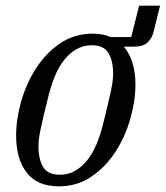

<svg xmlns="http://www.w3.org/2000/svg" viewBox="-20 -647 586 679"><path d="M188 12Q112 12 74.5 -36.5Q37 -85 37 -168Q37 -225 55 -288.5Q73 -352 107.5 -405.5Q142 -459 192.5 -493.5Q243 -528 308 -528Q344 -528 371 -516H444L472 -627H546L523 -534Q518 -513 502.5 -497.5Q487 -482 453 -482H418Q438 -459 448.5 -424.5Q459 -390 459 -348Q459 -291 441 -227.5Q423 -164 388.5 -110.5Q354 -57 303.5 -22.5Q253 12 188 12ZM191 -29Q222 -29 246 -43Q270 -57 289 -81Q308 -105 321.5 -137.5Q335 -170 344 -206Q355 -250 362 -279.5Q369 -309 373 -329Q377 -349 378.5 -362Q380 -375 380 -387Q380 -432 363.5 -459.5Q347 -487 305 -487Q275 -487 250.5 -473Q226 -459 207 -435Q188 -411 174.5 -378.5Q161 -346 152 -310Q141 -266 134 -236.5Q127 -207 123 -187Q119 -167 117.5 -154Q116 -141 116 -129Q116 -84 132.5 -56.5Q149 -29 191 -29Z"/></svg>

Font: IBM Plex Serif
Style: Italic
Weight: 400
Italic angle: -14°
Designer: Mike Abbink, Paul van der Laan, Pieter van Rosmalen
Foundry: Bold Monday
Version: Version 3.001